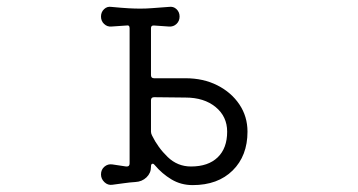

<svg xmlns="http://www.w3.org/2000/svg" viewBox="-20 -525 1040 557"><path d="M539 12Q505 12 477.5 -4.5Q450 -21 429 -46Q426 -50 423 -50Q418 -50 418 -42V-41Q418 -23 405 -10.5Q392 2 373 3Q357 4 339.5 6.5Q322 9 306 11Q293 13 283 3.5Q273 -6 273 -19Q273 -33 283 -41.5Q293 -50 306 -48L346 -42H348Q356 -42 356 -51V-443Q356 -453 347 -451L303 -448Q291 -447 282 -455.5Q273 -464 273 -477Q273 -490 282 -498.5Q291 -507 303 -505Q335 -502 353 -501Q371 -500 387 -500Q405 -500 423 -501.5Q441 -503 470 -505Q483 -507 492 -498.5Q501 -490 501 -477Q501 -464 492 -455.5Q483 -447 470 -448L427 -451H425Q418 -451 418 -443V-307Q418 -298 427 -298H518Q570 -298 610.5 -277.5Q651 -257 674.5 -222Q698 -187 698 -143Q698 -73 655 -30.5Q612 12 539 12ZM534 -42Q584 -42 611.5 -68.5Q639 -95 639 -143Q639 -187 605.5 -214.5Q572 -242 518 -242L427 -243Q418 -243 418 -234V-143Q418 -138 421 -132Q438 -97 466.5 -69.5Q495 -42 534 -42Z"/></svg>

Font: Kiwi Maru Light
Style: Regular
Weight: 300
Designer: Hiroki-Chan
Version: Version 1.100